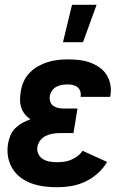

<svg xmlns="http://www.w3.org/2000/svg" viewBox="-20 -777 540 805"><path d="M220 8Q192 8 165 4.5Q138 1 112.5 -8Q87 -17 66 -33Q45 -49 31.5 -71.5Q18 -94 13.5 -121Q9 -148 14 -176Q17 -193 24 -210Q31 -227 44.5 -240Q58 -253 74.5 -262Q91 -271 108 -277Q94 -286 84 -298.5Q74 -311 69 -326.5Q64 -342 64 -359Q64 -376 67 -393Q70 -414 79 -434.5Q88 -455 104 -471.5Q120 -488 139.5 -499Q159 -510 179.5 -516.5Q200 -523 221.5 -525.5Q243 -528 264 -528Q288 -528 311 -525.5Q334 -523 355.5 -515.5Q377 -508 395.5 -495.5Q414 -483 426 -464.5Q438 -446 442.5 -423.5Q447 -401 443 -377L442 -371H318V-373Q320 -384 316.5 -394.5Q313 -405 305 -411.5Q297 -418 286 -420.5Q275 -423 264 -423Q252 -423 240 -421Q228 -419 217 -413.5Q206 -408 198.5 -397.5Q191 -387 189 -375Q187 -363 190.5 -351.5Q194 -340 203 -333.5Q212 -327 223.5 -324.5Q235 -322 247 -322H305L288 -219H230Q216 -219 201 -216.5Q186 -214 172.5 -207.5Q159 -201 149 -188.5Q139 -176 137 -162Q134 -146 140.5 -132Q147 -118 160 -110Q173 -102 188.5 -99.5Q204 -97 220 -97Q235 -97 249.5 -99Q264 -101 278 -107Q292 -113 305 -122.5Q318 -132 326 -145L429 -98Q414 -72 390 -50.5Q366 -29 337.5 -15.5Q309 -2 279 3Q249 8 220 8ZM244 -600 282 -757H385L328 -600Z"/></svg>

Font: Iosevka Curly Extrabold
Style: Italic
Weight: 800
Italic angle: -9°
Monospace: yes
Designer: Belleve Invis
Foundry: Belleve Invis
Version: Version 22.1.2; ttfautohint (v1.8.4)